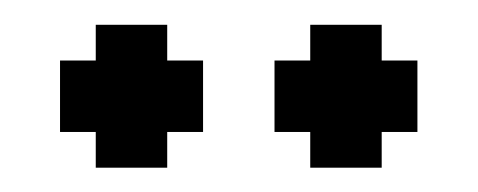

<svg xmlns="http://www.w3.org/2000/svg" viewBox="-20 -638 393 158"><path d="M117.6 -588.2H147.1V-558.8H117.6ZM88.2 -558.8H117.6V-529.4H88.2ZM88.2 -617.6H117.6V-588.2H88.2ZM58.8 -588.2H88.2V-558.8H58.8ZM88.2 -588.2H117.6V-558.8H88.2ZM58.8 -617.6H88.2V-588.2H58.8ZM58.8 -558.8H88.2V-529.4H58.8ZM117.6 -558.8H147.1V-529.4H117.6ZM264.7 -588.2H294.1V-558.8H264.7ZM235.3 -558.8H264.7V-529.4H235.3ZM235.3 -617.6H264.7V-588.2H235.3ZM205.9 -588.2H235.3V-558.8H205.9ZM235.3 -588.2H264.7V-558.8H235.3ZM264.7 -617.6H294.1V-588.2H264.7ZM205.9 -558.8H235.3V-529.4H205.9ZM264.7 -558.8H294.1V-529.4H264.7ZM29.4 -588.2H58.8V-558.8H29.4ZM29.4 -558.8H58.8V-529.4H29.4ZM58.8 -529.4H88.2V-500H58.8ZM88.2 -529.4H117.6V-500H88.2ZM235.3 -529.4H264.7V-500H235.3ZM264.7 -529.4H294.1V-500H264.7ZM294.1 -558.8H323.5V-529.4H294.1ZM294.1 -588.2H323.5V-558.8H294.1Z"/></svg>

Font: Jersey 20
Style: Regular
Weight: 400
Designer: Sarah Cadigan-Fried
Version: Version 1.000; ttfautohint (v1.8.4.7-5d5b)